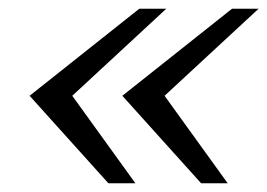

<svg xmlns="http://www.w3.org/2000/svg" viewBox="-20 -546 614 441"><path d="M229 -125 48 -326 300 -526H362L146 -326L291 -125ZM442 -125 261 -326 513 -526H574L358 -326L503 -125Z"/></svg>

Font: Archivo Expanded ExtraLight
Style: Italic
Weight: 250
Width: 7
Italic angle: -10°
Designer: Hector Gatti
Foundry: Omnibus-Type
Version: Version 2.001